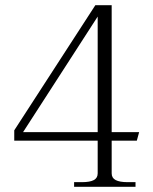

<svg xmlns="http://www.w3.org/2000/svg" viewBox="-20 -721 589 741"><path d="M266 -18H297Q327 -18 342 -26Q357 -34 357 -52V-178H35V-218L348 -701H411V-211H517L508 -178H411V-52Q411 -34 426.5 -26Q442 -18 472 -18H503V0H266ZM357 -211V-657L69 -211Z"/></svg>

Font: Taviraj ExtraLight
Style: Regular
Weight: 200
Designer: Katatrad Team
Foundry: CadsonDemak
Version: Version 1.030